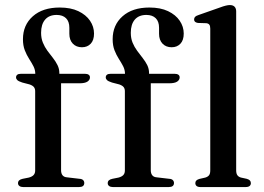

<svg xmlns="http://www.w3.org/2000/svg" viewBox="-20 -758 1069 778"><path d="M227.5 -68Q227.5 -55.5 233.2 -48Q239 -40.5 251 -39.5L302 -33.5Q312 -33 316.8 -28.2Q321.5 -23.5 321.5 -16.5Q321.5 0 300 0H74Q64.5 0 58.8 -4.2Q53 -8.5 53 -15.5Q53 -23 57.8 -27.2Q62.5 -31.5 72 -33.5L97 -38.5Q110 -42 116.2 -48.8Q122.5 -55.5 122.5 -67V-388.5Q122.5 -398.5 117.5 -405Q112.5 -411.5 99.5 -416L70.5 -423.5Q55 -428.5 50 -433.5Q45 -438.5 45 -444.5Q45 -451 49.8 -455Q54.5 -459 65 -459H146.5L123 -441.5V-458.5Q123 -475 115.5 -489.5Q108 -504 98 -519.5Q88 -535 80.5 -554.2Q73 -573.5 73 -599Q73 -656.5 113 -692Q153 -727.5 222 -727.5Q266.5 -727.5 297.5 -712.8Q328.5 -698 344.8 -674Q361 -650 361 -622Q361 -595 347.5 -580.8Q334 -566.5 312 -566.5Q289 -566.5 275 -581.2Q261 -596 261 -621V-645.5Q261 -671 247.5 -684.2Q234 -697.5 209.5 -697.5Q179 -697.5 162.8 -678.5Q146.5 -659.5 146.5 -625Q146.5 -603 153.8 -585.2Q161 -567.5 172.2 -552.2Q183.5 -537 194.8 -522.8Q206 -508.5 213.2 -493.8Q220.5 -479 220.5 -461.5V-441L207 -459H324Q334 -459 339.2 -455.2Q344.5 -451.5 344.5 -444.5Q344.5 -434 334.2 -427.2Q324 -420.5 302 -420.5H227.5ZM591 -68Q591 -55.5 596.8 -48Q602.5 -40.5 614.5 -39.5L665.5 -33.5Q675.5 -33 680.2 -28.2Q685 -23.5 685 -16.5Q685 0 663.5 0H437.5Q428 0 422.2 -4.2Q416.5 -8.5 416.5 -15.5Q416.5 -23 421.2 -27.2Q426 -31.5 435.5 -33.5L460.5 -38.5Q473.5 -42 479.8 -48.8Q486 -55.5 486 -67V-388.5Q486 -398.5 481 -405Q476 -411.5 463 -416L434 -423.5Q418.5 -428.5 413.5 -433.5Q408.5 -438.5 408.5 -444.5Q408.5 -451 413.2 -455Q418 -459 428.5 -459H510L486.5 -441.5V-458.5Q486.5 -475 479 -489.5Q471.5 -504 461.5 -519.5Q451.5 -535 444 -554.2Q436.5 -573.5 436.5 -599Q436.5 -656.5 476.5 -692Q516.5 -727.5 585.5 -727.5Q630 -727.5 661 -712.8Q692 -698 708.2 -674Q724.5 -650 724.5 -622Q724.5 -595 711 -580.8Q697.5 -566.5 675.5 -566.5Q652.5 -566.5 638.5 -581.2Q624.5 -596 624.5 -621V-645.5Q624.5 -671 611 -684.2Q597.5 -697.5 573 -697.5Q542.5 -697.5 526.2 -678.5Q510 -659.5 510 -625Q510 -603 517.2 -585.2Q524.5 -567.5 535.8 -552.2Q547 -537 558.2 -522.8Q569.5 -508.5 576.8 -493.8Q584 -479 584 -461.5V-441L570.5 -459H687.5Q697.5 -459 702.8 -455.2Q708 -451.5 708 -444.5Q708 -434 697.8 -427.2Q687.5 -420.5 665.5 -420.5H591ZM937 -712V-68Q937 -54.5 942 -47.8Q947 -41 956.5 -38.5L979.5 -33.5Q988.5 -31 992.5 -26.8Q996.5 -22.5 996.5 -16Q996.5 -8.5 991.2 -4.2Q986 0 974.5 0H793Q782 0 776.8 -4.2Q771.5 -8.5 771.5 -16Q771.5 -22.5 775.5 -26.5Q779.5 -30.5 788 -33L812 -38.5Q822 -41.5 827 -47.8Q832 -54 832 -67.5V-642Q832 -653 828.2 -658Q824.5 -663 816 -664L782 -665Q773.5 -666.5 770 -670Q766.5 -673.5 766.5 -679Q766.5 -685.5 770.5 -689.8Q774.5 -694 785.5 -697.5L869.5 -727Q885.5 -733 895 -735.2Q904.5 -737.5 911 -737.5Q924 -737.5 930.5 -730.8Q937 -724 937 -712Z"/></svg>

Font: Fraunces 18pt
Style: Regular
Weight: 400
Version: Version 1.000;[b76b70a41]